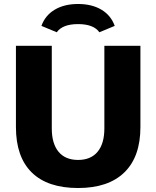

<svg xmlns="http://www.w3.org/2000/svg" viewBox="-20 -935 785 964"><path d="M60 -297V-705H240V-290Q240 -214 274 -173Q308 -132 372 -132Q436 -132 470 -173Q504 -214 504 -290V-705H685V-297Q685 -148 604.5 -69.5Q524 9 372 9Q219 9 139.5 -69Q60 -147 60 -297ZM556 -805 479 -773Q450 -814 372 -814Q294 -814 265 -773L188 -805Q207 -858 255 -886.5Q303 -915 372 -915Q441 -915 489 -886.5Q537 -858 556 -805Z"/></svg>

Font: wassup Sans
Style: Black
Weight: 900
Version: Version 2.001